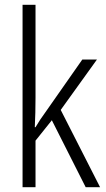

<svg xmlns="http://www.w3.org/2000/svg" viewBox="-20 -780 441 800"><path d="M128 -373V-760H74V0H128V-194L196 -279L337 0H397L233 -322L384 -532H323L169 -312C154 -292 141 -272 128 -250H125C127 -291 128 -330 128 -373Z"/></svg>

Font: Noto Sans Malayalam Condensed Light
Style: Regular
Weight: 300
Width: 3
Designer: Jelle Bosma - Monotype Design Team
Foundry: Monotype Imaging Inc.
Version: Version 2.104